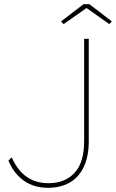

<svg xmlns="http://www.w3.org/2000/svg" viewBox="-20 -885 554 915"><path d="M20 -120 36 -135Q64 -72 107.5 -42Q151 -12 211 -12Q290 -12 335.5 -61.5Q381 -111 381 -213V-700H403V-213Q403 -138 378.5 -88Q354 -38 310.5 -14Q267 10 209 10Q141 10 93 -24.5Q45 -59 20 -120ZM271 -783 378 -865H406L513 -783L501 -770L385 -852H400L283 -770Z"/></svg>

Font: Easer Grotesk Variable
Style: Regular
Weight: 400
Designer: Boardeaser, Bonnie Shaver-Troup, Thomas Jockin
Foundry: Lexend
Version: Version 1.001;Glyphs 3.1.2 (3151)